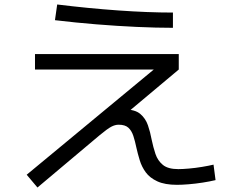

<svg xmlns="http://www.w3.org/2000/svg" viewBox="-20 -793 1040 856"><path d="M147 43 99 -14 697 -509 700 -483H136V-552H777V-483L505 -255L471 -263Q485 -305 535 -305Q582 -305 605.5 -285Q629 -265 639.5 -234.5Q650 -204 656 -171Q663 -137 673 -107Q683 -77 706 -58Q729 -39 775 -39Q793 -39 822 -41.5Q851 -44 881 -49Q911 -54 932 -59L941 10Q916 16 884 21Q852 26 821.5 28.5Q791 31 769 31Q715 31 681.5 15.5Q648 0 630 -24.5Q612 -49 603 -78.5Q594 -108 588 -135Q582 -164 574.5 -187Q567 -210 552.5 -223.5Q538 -237 509 -237Q493 -237 476 -228Q459 -219 424 -190ZM751 -669Q677 -669 589.5 -673Q502 -677 409.5 -684.5Q317 -692 225 -703L235 -773Q373 -756 506.5 -746.5Q640 -737 751 -737Z"/></svg>

Font: M PLUS 1 Code
Style: Regular
Weight: 400
Designer: Coji Morishita
Foundry: UNDERFOREST DESIGN
Version: Version 1.005